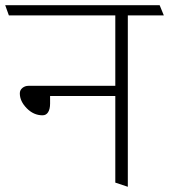

<svg xmlns="http://www.w3.org/2000/svg" viewBox="-31 -700 648 736"><path d="M411 0V-332H161V-303Q161 -282 153.5 -270Q146 -258 132 -258Q98 -258 71.5 -285Q45 -312 45 -342Q45 -355 55 -363Q65 -371 78 -371H411V-641H3L-11 -680H581L597 -641H459V16Z"/></svg>

Font: Palanquin Thin
Style: Regular
Weight: 250
Designer: Pria Ravichandran
Version: Version 1.001